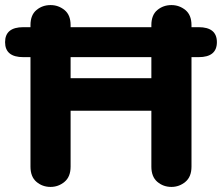

<svg xmlns="http://www.w3.org/2000/svg" viewBox="-20 -730 874 756"><path d="M655 6Q623 6 599.5 -14Q576 -34 576 -74V-631Q576 -671 599.5 -690.5Q623 -710 655 -710Q686 -710 710 -690.5Q734 -671 734 -631V-74Q734 -34 710 -14Q686 6 655 6ZM179 6Q147 6 123.5 -14Q100 -34 100 -74V-631Q100 -671 123.5 -690.5Q147 -710 179 -710Q210 -710 234 -690.5Q258 -671 258 -631V-74Q258 -34 234 -14Q210 6 179 6ZM150 -294V-422H670V-294ZM72 -505Q0 -505 0 -564Q0 -623 72 -623H762Q834 -623 834 -564Q834 -505 762 -505Z"/></svg>

Font: Nunito VF Beta Light
Style: Regular
Weight: 300
Designer: Vernon Adams
Foundry: newtypography
Version: Version 3.001